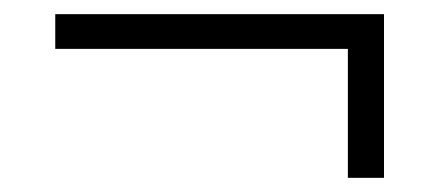

<svg xmlns="http://www.w3.org/2000/svg" viewBox="-20 -485 624 271"><path d="M58 -416V-465H522V-234H471V-416Z"/></svg>

Font: 42dot Sans Light
Style: Regular
Weight: 300
Designer: 42dot
Version: Version 1.000